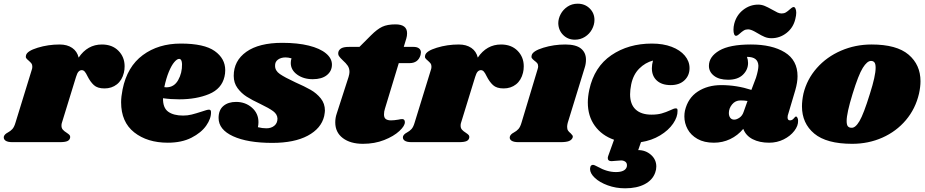

<svg xmlns="http://www.w3.org/2000/svg" viewBox="-61 -770 5010 1040"><path d="M614 -411Q614 -392 610 -376Q600 -335 572 -313Q544 -291 505 -291Q467 -291 447.5 -309Q428 -327 413 -357Q405 -374 398 -382Q391 -390 382 -390Q372 -390 364.5 -382Q357 -374 351 -354L274 -104Q272 -99 272 -89Q272 -76 279.5 -67.5Q287 -59 300 -51Q312 -43 316 -38Q320 -33 319 -25Q317 -12 304.5 -6Q292 0 262 0H6Q-20 0 -31.5 -8.5Q-43 -17 -40 -31Q-36 -43 -19 -52Q-4 -60 6 -71Q16 -82 23 -106L112 -395Q114 -400 114 -409Q114 -420 109.5 -426Q105 -432 95 -441Q85 -449 81 -455Q77 -461 80 -471Q86 -494 143 -511.5Q200 -529 262 -529Q303 -529 330 -510.5Q357 -492 365 -458Q413 -529 491 -529Q547 -529 580.5 -495Q614 -461 614 -411Z M1159 -390Q1159 -371 1155 -355Q1140 -289 1071.5 -260.5Q1003 -232 910 -232Q863 -232 822 -238Q821 -186 850 -165Q879 -144 931 -144Q955 -144 977 -149.5Q999 -155 1033 -166Q1061 -176 1071 -176Q1082 -176 1082 -163Q1083 -128 1056 -89.5Q1029 -51 976 -24Q923 3 848 3Q737 3 666 -53Q595 -109 595 -216Q595 -246 603 -286Q628 -409 712.5 -471.5Q797 -534 918 -534Q1045 -534 1102 -493.5Q1159 -453 1159 -390ZM840 -297Q882 -297 904 -336Q926 -375 925 -423Q924 -451 909 -451Q898 -451 883 -433.5Q868 -416 853.5 -381Q839 -346 829 -298Q833 -297 840 -297Z M1737 -420Q1737 -385 1709.5 -363Q1682 -341 1633 -341Q1583 -341 1548.5 -366Q1514 -391 1514 -429Q1514 -442 1518 -454Q1500 -459 1486 -459Q1461 -459 1444.5 -447Q1428 -435 1429 -413Q1429 -387 1455 -369Q1481 -351 1539 -324Q1589 -302 1621.5 -283.5Q1654 -265 1676.5 -237Q1699 -209 1699 -171Q1699 -163 1695 -141Q1679 -74 1606 -35Q1533 4 1414 4Q1280 4 1201.5 -32Q1123 -68 1123 -131Q1123 -174 1149 -196Q1175 -218 1218 -218Q1268 -218 1303.5 -187Q1339 -156 1339 -108Q1339 -95 1336 -81Q1360 -75 1382 -75Q1408 -75 1425 -89Q1442 -103 1442 -128Q1441 -151 1419 -167.5Q1397 -184 1349 -207Q1304 -228 1275 -246.5Q1246 -265 1225.5 -293Q1205 -321 1205 -359Q1205 -441 1273.5 -489.5Q1342 -538 1468 -538Q1551 -538 1611.5 -523Q1672 -508 1704.5 -481Q1737 -454 1737 -420Z M2219 -486Q2219 -482 2217 -472Q2204 -428 2157 -428H2099L2024 -181Q2019 -166 2019 -150Q2019 -132 2029 -125Q2039 -118 2057 -118Q2073 -118 2097 -122Q2109 -125 2118 -125Q2125 -125 2128.5 -120.5Q2132 -116 2132 -109Q2133 -89 2102.5 -60.5Q2072 -32 2020 -11.5Q1968 9 1905 9Q1837 9 1796 -22Q1755 -53 1755 -107Q1755 -132 1763 -155L1827 -353Q1832 -370 1832 -380Q1832 -400 1822.5 -414Q1813 -428 1796 -443Q1781 -457 1775 -466.5Q1769 -476 1772 -489Q1776 -502 1789 -509Q1802 -516 1830 -516H1886L1949 -579Q1982 -612 2009.5 -625Q2037 -638 2081 -638Q2144 -638 2144 -590Q2144 -575 2140 -562L2126 -516H2179Q2198 -516 2208.5 -508Q2219 -500 2219 -486Z M2776 -411Q2776 -392 2772 -376Q2762 -335 2734 -313Q2706 -291 2667 -291Q2629 -291 2609.5 -309Q2590 -327 2575 -357Q2567 -374 2560 -382Q2553 -390 2544 -390Q2534 -390 2526.5 -382Q2519 -374 2513 -354L2436 -104Q2434 -99 2434 -89Q2434 -76 2441.5 -67.5Q2449 -59 2462 -51Q2474 -43 2478 -38Q2482 -33 2481 -25Q2479 -12 2466.5 -6Q2454 0 2424 0H2168Q2142 0 2130.5 -8.5Q2119 -17 2122 -31Q2126 -43 2143 -52Q2158 -60 2168 -71Q2178 -82 2185 -106L2274 -395Q2276 -400 2276 -409Q2276 -420 2271.5 -426Q2267 -432 2257 -441Q2247 -449 2243 -455Q2239 -461 2242 -471Q2248 -494 2305 -511.5Q2362 -529 2424 -529Q2465 -529 2492 -510.5Q2519 -492 2527 -458Q2575 -529 2653 -529Q2709 -529 2742.5 -495Q2776 -461 2776 -411Z M3113 -447Q3113 -424 3106 -403L3014 -104Q3011 -92 3011 -83Q3011 -70 3016 -62.5Q3021 -55 3030 -48Q3037 -41 3040 -36.5Q3043 -32 3041 -25Q3036 -12 3021 -6Q3006 0 2975 0H2747Q2721 0 2709 -8.5Q2697 -17 2701 -31Q2705 -43 2722 -52Q2737 -60 2747 -71Q2757 -82 2764 -106L2851 -395Q2854 -404 2854 -410Q2854 -421 2849 -427.5Q2844 -434 2834 -441Q2824 -449 2820 -455Q2816 -461 2819 -471Q2825 -494 2882 -511.5Q2939 -529 3001 -529Q3059 -529 3086 -507Q3113 -485 3113 -447ZM3159 -662Q3159 -636 3145.5 -611Q3132 -586 3107.5 -570.5Q3083 -555 3053 -555Q3015 -555 2989.5 -580.5Q2964 -606 2963 -644Q2963 -669 2976 -693.5Q2989 -718 3013 -734Q3037 -750 3068 -750Q3107 -750 3133 -724.5Q3159 -699 3159 -662Z M3470 -400Q3470 -420 3476 -442Q3434 -431 3401.5 -398.5Q3369 -366 3358 -313Q3352 -283 3352 -259Q3352 -205 3382 -177Q3412 -149 3468 -149Q3500 -149 3523 -155.5Q3546 -162 3570 -173Q3590 -183 3599 -183Q3605 -183 3607 -180.5Q3609 -178 3609 -170Q3610 -137 3585 -100.5Q3560 -64 3514.5 -36.5Q3469 -9 3411 0L3396 43Q3436 43 3465 68.5Q3494 94 3494 132Q3494 149 3488 165Q3474 205 3431.5 227.5Q3389 250 3325 250Q3275 250 3231 234Q3187 218 3161 193.5Q3135 169 3135 145Q3135 141 3137 133Q3141 123 3151 123Q3158 123 3176 133Q3227 162 3275 162Q3325 162 3334 134Q3335 131 3335 125Q3335 112 3325.5 105.5Q3316 99 3303 99Q3294 99 3276 101Q3258 103 3251 103Q3231 103 3231 85Q3231 82 3233 76L3265 -13Q3199 -36 3161 -88.5Q3123 -141 3123 -215Q3123 -246 3131 -284Q3158 -408 3250.5 -471Q3343 -534 3470 -534Q3531 -534 3577 -516.5Q3623 -499 3648.5 -468.5Q3674 -438 3674 -401Q3674 -361 3646.5 -335Q3619 -309 3572 -309Q3524 -309 3497 -333.5Q3470 -358 3470 -400Z M4259 -357Q4259 -324 4247 -282L4206 -144Q4205 -140 4205 -134Q4205 -118 4218 -118Q4230 -118 4238.5 -128.5Q4247 -139 4250 -139Q4255 -139 4258.5 -132Q4262 -125 4262 -116Q4263 -89 4241.5 -61Q4220 -33 4184 -15Q4148 3 4105 3Q4053 3 4016 -16Q3979 -35 3965 -72Q3935 -36 3894 -16.5Q3853 3 3806 3Q3753 3 3717 -17.5Q3681 -38 3663.5 -70.5Q3646 -103 3646 -139Q3646 -155 3649 -170Q3665 -239 3718.5 -274Q3772 -309 3846 -309Q3929 -309 4009 -283L4034 -349Q4047 -391 4047 -414Q4046 -438 4031 -450Q4016 -462 3985 -462Q3991 -446 3991 -429Q3991 -392 3963 -365Q3935 -338 3883 -338Q3834 -338 3806.5 -359.5Q3779 -381 3779 -413Q3779 -463 3835 -496Q3891 -529 4006 -529Q4121 -529 4190 -486.5Q4259 -444 4259 -357ZM3887 -158Q3887 -142 3894.5 -132Q3902 -122 3916 -122Q3929 -122 3944.5 -132.5Q3960 -143 3967 -164L3988 -223Q3971 -226 3950 -226Q3922 -226 3904.5 -204.5Q3887 -183 3887 -158ZM4041 -591Q4038 -593 4027 -599Q4016 -605 4007 -608Q3998 -611 3991 -611Q3978 -611 3968 -605Q3958 -599 3946 -588Q3944 -586 3937.5 -581Q3931 -576 3926 -576Q3919 -576 3915.5 -585Q3912 -594 3912 -609Q3912 -625 3916 -641Q3928 -688 3964.5 -716.5Q4001 -745 4046 -745Q4064 -745 4081 -738Q4098 -731 4121 -718Q4140 -707 4151 -702Q4162 -697 4173 -697Q4186 -697 4196 -703Q4206 -709 4218 -720Q4220 -722 4226.5 -727Q4233 -732 4238 -732Q4244 -732 4248 -723Q4252 -714 4252 -701Q4252 -687 4247 -667Q4236 -620 4199.5 -591.5Q4163 -563 4118 -563Q4098 -563 4081 -570Q4064 -577 4041 -591Z M4925 -330Q4925 -300 4917 -263Q4898 -181 4846 -119.5Q4794 -58 4718.5 -24.5Q4643 9 4555 9Q4416 9 4349.5 -46.5Q4283 -102 4283 -194Q4283 -225 4291 -263Q4310 -341 4363.5 -401.5Q4417 -462 4494.5 -495.5Q4572 -529 4660 -529Q4796 -529 4860.5 -474Q4925 -419 4925 -330ZM4557 -261Q4525 -157 4525 -115Q4525 -93 4532 -85.5Q4539 -78 4551 -78Q4572 -76 4594.5 -114Q4617 -152 4651 -262Q4682 -359 4682 -403Q4682 -424 4675.5 -432Q4669 -440 4657 -440Q4636 -440 4612.5 -402.5Q4589 -365 4557 -261Z"/></svg>

Font: Shrikhand
Style: Regular
Weight: 400
Italic angle: -14°
Version: Version 1.000;PS 1.000;hotconv 1.0.88;makeotf.lib2.5.647800